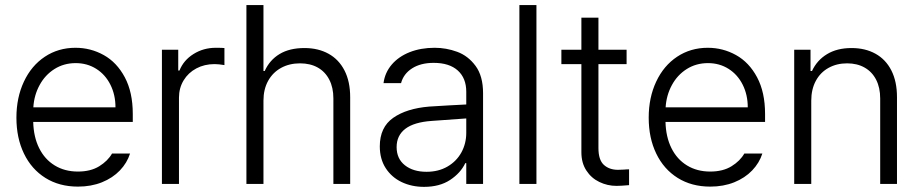

<svg xmlns="http://www.w3.org/2000/svg" viewBox="-20 -727 3637 759"><path d="M44.9 -261.7Q44.9 -341.3 74.5 -404.3Q104 -467.3 157.2 -502.7Q210.4 -538.1 278.3 -538.1Q338.4 -538.1 390.1 -509.3Q441.9 -480.5 473.4 -421.4Q504.9 -362.3 504.9 -276.4V-245.1H111.3Q112.8 -185.5 134.8 -141.4Q156.7 -97.2 196.3 -73Q235.8 -48.8 288.1 -48.8Q338.4 -48.8 372.3 -69.8Q406.2 -90.8 422.9 -120.1H494.1Q482.4 -83 453.9 -53.2Q425.3 -23.4 382.8 -6.3Q340.3 10.7 288.1 10.7Q214.4 10.7 159.4 -23.7Q104.5 -58.1 74.7 -119.9Q44.9 -181.6 44.9 -261.7ZM436.5 -302.7Q436.5 -352.1 416.5 -392.1Q396.5 -432.1 360.6 -454.8Q324.7 -477.5 279.3 -477.5Q232.4 -477.5 195.3 -454.1Q158.2 -430.7 136.5 -390.6Q114.7 -350.6 111.8 -302.7Z M620.1 -530.3H684.6V-448.2H689.5Q705.6 -488.8 744.9 -513.4Q784.2 -538.1 833 -538.1Q859.4 -538.1 867.2 -537.1V-469.7Q843.8 -473.6 828.1 -473.6Q788.1 -473.6 756.1 -456.5Q724.1 -439.5 705.8 -409.2Q687.5 -378.9 687.5 -340.8V0H620.1Z M1021.5 0H954.1V-707H1021.5V-446.3H1026.4Q1045.9 -489.7 1085.2 -513.4Q1124.5 -537.1 1183.6 -537.1Q1237.8 -537.1 1278.6 -514.6Q1319.3 -492.2 1341.8 -448.5Q1364.3 -404.8 1364.3 -342.8V0H1297.9V-337.9Q1297.9 -380.9 1281.7 -412.1Q1265.6 -443.4 1236.1 -460Q1206.5 -476.6 1166 -476.6Q1124 -476.6 1091.3 -458.7Q1058.6 -440.9 1040 -407.5Q1021.5 -374 1021.5 -329.1Z M1676.8 -305.7Q1710.9 -308.1 1752.7 -310.3Q1794.4 -312.5 1823.2 -314V-364.3Q1823.2 -418 1789.8 -448.2Q1756.3 -478.5 1694.3 -478.5Q1643.1 -478.5 1609.1 -456.8Q1575.2 -435.1 1565.4 -398.4H1496.1Q1501.5 -439.9 1528.6 -471.7Q1555.7 -503.4 1599.6 -520.8Q1643.6 -538.1 1698.2 -538.1Q1744.1 -538.1 1787.4 -522.2Q1830.6 -506.3 1860.1 -466.3Q1889.6 -426.3 1889.6 -358.4V0H1823.2V-82H1819.3Q1800.8 -43 1759.3 -15.6Q1717.8 11.7 1656.2 11.7Q1607.4 11.7 1567.6 -7.3Q1527.8 -26.4 1504.6 -62.5Q1481.4 -98.6 1481.4 -148.4Q1481.4 -224.1 1534.4 -261.2Q1587.4 -298.3 1676.8 -305.7ZM1666 -47.9Q1713.4 -47.9 1749 -68.6Q1784.7 -89.4 1804 -124.5Q1823.2 -159.7 1823.2 -202.1V-258.8L1686.5 -249Q1616.7 -244.1 1582.3 -217.8Q1547.9 -191.4 1547.9 -145.5Q1547.9 -99.6 1580.6 -73.7Q1613.3 -47.9 1666 -47.9Z M2100.6 0H2033.2V-707H2100.6Z M2457 -473.6H2345.7V-141.6Q2345.7 -94.7 2367.2 -75.2Q2388.7 -55.7 2422.9 -55.7L2447.3 -56.6Q2455.1 -57.6 2466.8 -57.6V4.9Q2434.6 7.8 2417 7.8Q2381.3 7.8 2349.4 -7.6Q2317.4 -22.9 2297.9 -53Q2278.3 -83 2278.3 -125V-473.6H2199.2V-530.3H2278.3V-657.2H2345.7V-530.3H2457Z M2544.4 -261.7Q2544.4 -341.3 2574 -404.3Q2603.5 -467.3 2656.7 -502.7Q2710 -538.1 2777.8 -538.1Q2837.9 -538.1 2889.6 -509.3Q2941.4 -480.5 2972.9 -421.4Q3004.4 -362.3 3004.4 -276.4V-245.1H2610.8Q2612.3 -185.5 2634.3 -141.4Q2656.2 -97.2 2695.8 -73Q2735.4 -48.8 2787.6 -48.8Q2837.9 -48.8 2871.8 -69.8Q2905.8 -90.8 2922.4 -120.1H2993.7Q2981.9 -83 2953.4 -53.2Q2924.8 -23.4 2882.3 -6.3Q2839.8 10.7 2787.6 10.7Q2713.9 10.7 2658.9 -23.7Q2604 -58.1 2574.2 -119.9Q2544.4 -181.6 2544.4 -261.7ZM2936 -302.7Q2936 -352.1 2916 -392.1Q2896 -432.1 2860.1 -454.8Q2824.2 -477.5 2778.8 -477.5Q2731.9 -477.5 2694.8 -454.1Q2657.7 -430.7 2636 -390.6Q2614.3 -350.6 2611.3 -302.7Z M3187 0H3119.6V-530.3H3184.1V-446.3H3189.9Q3209.5 -488.8 3249.3 -512.9Q3289.1 -537.1 3346.2 -537.1Q3400.4 -537.1 3440.9 -514.6Q3481.4 -492.2 3503.7 -448.5Q3525.9 -404.8 3525.9 -342.8V0H3459.5V-337.9Q3459.5 -380.4 3443.6 -411.6Q3427.7 -442.9 3398.2 -459.7Q3368.7 -476.6 3328.6 -476.6Q3287.6 -476.6 3255.4 -458.7Q3223.1 -440.9 3205.1 -407.5Q3187 -374 3187 -329.1Z"/></svg>

Font: Pretendard Std Light
Style: Regular
Weight: 300
Designer: Base glyphs from Inter by Rasmus Andersson; Hangeul glyphs from Noto Sans CJK(Source Han Sans) by Jang Soo-young and Kan
Foundry: Kil Hyung-jin
Version: Version 1.309